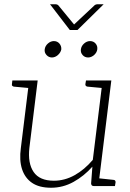

<svg xmlns="http://www.w3.org/2000/svg" viewBox="-20 -874 609 902"><path d="M220 8Q164 8 130.5 -15Q97 -38 83.5 -79.5Q70 -121 78 -179L117 -496H157L118 -179Q110 -107 138 -66Q166 -25 233 -25Q284 -25 330.5 -51Q377 -77 416 -123L462 -496H503L442 0H420Q409 0 408 -12L414 -91Q375 -47 325.5 -19.5Q276 8 220 8ZM429 0 438 -37 513 -29Q518 -29 520.5 -26Q523 -23 523 -18L520 0ZM130 -496 121 -460 45 -467Q41 -468 38 -470.5Q35 -473 36 -478L38 -496ZM475 -496 466 -460 391 -467Q386 -468 383.5 -470.5Q381 -473 381 -478L384 -496ZM268 -642Q265 -627 252 -615.5Q239 -604 224 -604Q209 -604 198.5 -615.5Q188 -627 190 -642Q192 -658 205 -669.5Q218 -681 233 -681Q249 -681 259 -669.5Q269 -658 268 -642ZM437 -642Q435 -627 422 -615.5Q409 -604 394 -604Q378 -604 368 -615.5Q358 -627 360 -642Q362 -658 375 -669.5Q388 -681 403 -681Q419 -681 429 -669.5Q439 -658 437 -642ZM467 -854 344 -733H308L215 -854H242Q249 -854 254 -849L328 -759L424 -849Q426 -851 430 -852.5Q434 -854 438 -854Z"/></svg>

Font: Aleo ExtraLight
Style: Italic
Weight: 250
Italic angle: -7°
Designer: Alessio Laiso
Foundry: Alessio Laiso
Version: Version 2.001;gftools[0.9.29]